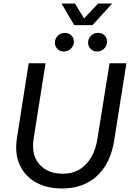

<svg xmlns="http://www.w3.org/2000/svg" viewBox="-20 -1060 741 1092"><path d="M331 12Q254 12 195.5 -17Q137 -46 104.5 -98.5Q72 -151 72 -222Q72 -234 73 -246.5Q74 -259 76 -272L143 -700H239L170 -263Q169 -255 168.5 -246Q168 -237 168 -228Q168 -181 189 -146Q210 -111 247.5 -91.5Q285 -72 336 -72Q393 -72 433.5 -97Q474 -122 499.5 -166.5Q525 -211 534 -270L603 -700H699L629 -259Q615 -173 576 -112.5Q537 -52 475.5 -20Q414 12 331 12ZM532 -767Q510 -767 495.5 -782Q481 -797 481 -817Q481 -840 497.5 -856.5Q514 -873 538 -873Q560 -873 574.5 -859Q589 -845 589 -823Q589 -799 571.5 -783Q554 -767 532 -767ZM343 -767Q321 -767 306.5 -782Q292 -797 292 -817Q292 -840 308.5 -856.5Q325 -873 349 -873Q371 -873 385.5 -859Q400 -845 400 -823Q400 -799 382.5 -783Q365 -767 343 -767ZM402 -917 330 -1040H406L458 -955L538 -1040H618L506 -917Z"/></svg>

Font: MuseoModerno
Style: Italic
Weight: 400
Italic angle: -9°
Designer: Pablo Cosgaya, Héctor Gatti, Marcela Romero, and the Authors of The MuseoModerno Project.
Foundry: Omnibus-Type Team
Version: Version 1.003